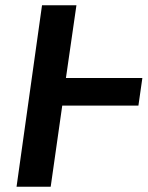

<svg xmlns="http://www.w3.org/2000/svg" viewBox="-20 -711 562 731"><path d="M507 -309H217L173 0H43L140 -691H271L231 -414H522Z"/></svg>

Font: FiraGO Medium
Style: Italic
Weight: 500
Italic angle: -8°
Designer: bBox Type GmbH
Foundry: bBox Type GmbH
Version: Version 1.001